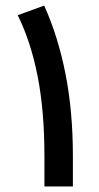

<svg xmlns="http://www.w3.org/2000/svg" viewBox="-20 -672 358 692"><path d="M139.2 -651.9Q189.9 -539.1 216.3 -404.5Q242.7 -270 242.7 -109.9V0H140.1V-111.3Q140.1 -272 115.7 -396.7Q91.3 -521.5 43.9 -617.2Z"/></svg>

Font: Vazir Medium
Style: Medium
Weight: 500
Designer: Saber Rastikerdar
Foundry: Saber Rastikerdar
Version: Version 30.0.0